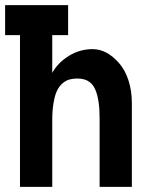

<svg xmlns="http://www.w3.org/2000/svg" viewBox="-20 -730 587 750"><path d="M184.1 0V-261.7C184.1 -287.6 186 -310.5 189.5 -330.1C192.9 -349.6 197.3 -364.7 203.1 -376.5C209 -388.2 215.8 -397.5 224.6 -404.8C233.4 -412.1 242.2 -417 251 -419.4C259.8 -421.9 270 -423.3 281.2 -423.3C292.5 -423.3 302.2 -421.9 310.5 -419.4C318.8 -417 327.1 -412.1 335 -405.3C342.8 -398.4 348.6 -388.7 353.5 -377C358.4 -365.2 362.3 -349.6 365.2 -330.6C368.2 -311.5 369.1 -288.6 369.1 -262.2V0H495.1V-326.2C495.1 -359.4 490.7 -389.6 481.4 -417.5C472.2 -445.3 459.5 -467.3 444.3 -484.4C429.2 -501.5 413.1 -515.1 395.5 -524.4C377.9 -533.7 359.9 -538.1 341.8 -538.1C308.1 -538.1 277.3 -529.3 249 -511.7C220.7 -494.1 198.7 -472.2 184.1 -445.3V-592.8H246.1V-710H0V-592.8H58.1V0Z"/></svg>

Font: Tuffy
Style: Bold
Weight: 700
Designer: Thatcher Ulrich, Karoly Barta, Michael Everson
Version: Version 001.270